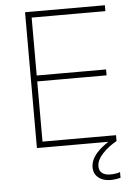

<svg xmlns="http://www.w3.org/2000/svg" viewBox="-60 -759 712 1004"><g transform="rotate(-5 295.5 -256.5)"><path d="M110 0Q110 -61 110 -117Q110 -173 110 -238V-475Q110 -540.5 110 -596.5Q110 -652.5 110 -713H529V-682Q476 -682 415.2 -682Q354.5 -682 272 -682H126L142 -710Q142 -649.5 142 -593.5Q142 -537.5 142 -472V-242Q142 -177 142 -121Q142 -65 142 -4L126 -31H276Q346 -31 408.2 -31Q470.5 -31 528 -31V0ZM136 -347V-378H281Q353 -378 405.2 -378Q457.5 -378 506 -378V-347Q454.5 -347 402.5 -347Q350.5 -347 280 -347ZM480 200Q453.5 200 433.5 191Q413.5 182 402.2 165.5Q391 149 391 126Q391 103.5 402.2 81.2Q413.5 59 437.8 36.2Q462 13.5 501 -10V-19H517L528 0Q485.5 23 453.8 56.8Q422 90.5 422 123Q422 147.5 438 159.2Q454 171 480 171Q498 171 511.2 168.5Q524.5 166 532 163V193Q521 196 507 198Q493 200 480 200Z"/></g></svg>

Font: Commissioner Thin
Style: Regular
Weight: 100
Designer: Kostas Bartsokas
Foundry: Kostas Bartsokas
Version: Version 1.001;gftools[0.9.23]